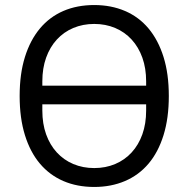

<svg xmlns="http://www.w3.org/2000/svg" viewBox="-20 -730 748 762"><path d="M354 12Q286 12 231.5 -11.5Q177 -35 138.5 -80.5Q100 -126 79 -193.5Q58 -261 58 -349Q58 -437 79 -504Q100 -571 138.5 -617Q177 -663 231.5 -686.5Q286 -710 354 -710Q421 -710 476 -686.5Q531 -663 569.5 -617Q608 -571 629 -504Q650 -437 650 -349Q650 -261 629 -193.5Q608 -126 569.5 -80.5Q531 -35 476 -11.5Q421 12 354 12ZM354 -63Q399 -63 437 -79Q475 -95 502.5 -125Q530 -155 545 -197Q560 -239 560 -291V-316H148V-291Q148 -239 163 -197Q178 -155 205.5 -125Q233 -95 271 -79Q309 -63 354 -63ZM148 -390H560V-407Q560 -459 545 -501Q530 -543 502.5 -573Q475 -603 437 -619Q399 -635 354 -635Q309 -635 271 -619Q233 -603 205.5 -573Q178 -543 163 -501Q148 -459 148 -407Z"/></svg>

Font: IBM Plex Sans
Style: Regular
Weight: 400
Designer: Mike Abbink, Paul van der Laan, Pieter van Rosmalen
Foundry: Bold Monday
Version: Version 3.005